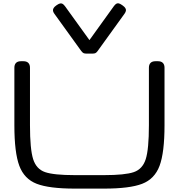

<svg xmlns="http://www.w3.org/2000/svg" viewBox="-20 -1118 1075 1154"><path d="M66.4 -365.2V-710.9Q66.4 -730 76.4 -740Q86.4 -750 105.5 -750H121.1Q140.1 -750 150.1 -740Q160.2 -730 160.2 -710.9V-365.2Q160.2 -221.7 179.2 -161.6Q198.2 -101.6 251 -83.5Q303.7 -65.4 429.2 -65.4H606Q731.4 -65.4 784.2 -83.5Q836.9 -101.6 856 -161.6Q875 -221.7 875 -365.2V-710.9Q875 -730 885 -740Q895 -750 914.1 -750H929.7Q948.7 -750 958.7 -740Q968.8 -730 968.8 -710.9V-365.2Q968.8 -200.7 939 -121.3Q909.2 -42 834.2 -13.2Q759.3 15.6 606 15.6H429.2Q275.9 15.6 200.9 -13.2Q126 -42 96.2 -121.3Q66.4 -200.7 66.4 -365.2ZM322.8 -1088.4Q334 -1096.2 342.5 -1097.4Q351.1 -1098.6 357.4 -1094.2Q363.8 -1089.8 371.1 -1080.1L517.6 -877L664.1 -1080.6Q671.4 -1090.3 677.7 -1094.7Q684.1 -1099.1 692.4 -1097.9Q700.7 -1096.7 712.4 -1088.4L717.3 -1085Q729 -1076.7 733.6 -1068.8Q738.3 -1061 736.8 -1053.2Q735.4 -1045.4 728.5 -1035.6L566.9 -811.5Q559.6 -801.3 553.2 -798.6Q546.9 -795.9 537.1 -795.9H498Q488.8 -795.9 482.4 -798.6Q476.1 -801.3 468.3 -811.5L306.6 -1035.6Q299.8 -1044.9 298.6 -1053Q297.4 -1061 302 -1069.1Q306.6 -1077.1 317.9 -1085Z"/></svg>

Font: Gyrochrome
Style: Regular
Weight: 400
Designer: David Moles
Foundry: David Moles
Version: Version 1.005;Glyphs 3.2.3 (3260)